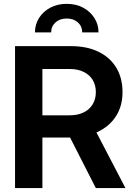

<svg xmlns="http://www.w3.org/2000/svg" viewBox="-20 -964 687 984"><path d="M57.1 0V-727.5H344.7Q425.8 -727.5 484.9 -698.7Q543.9 -669.9 575.9 -617.2Q607.9 -564.5 607.9 -491.7Q607.9 -420.4 574.2 -368.2Q540.5 -315.9 479.5 -287.6Q418.5 -259.3 336.4 -259.3H140.6V-373H336.9Q378.4 -373 408.4 -387.7Q438.5 -402.3 454.8 -429.2Q471.2 -456.1 471.2 -491.7Q471.2 -528.3 454.8 -554.7Q438.5 -581.1 408.4 -595.7Q378.4 -610.4 336.4 -610.4H197.3V0ZM471.2 0 303.7 -328.6H451.7L623 0ZM321.8 -944.3Q369.6 -944.3 406 -924.8Q442.4 -905.3 463.6 -872.1Q484.9 -838.9 484.9 -797.9H401.4Q401.4 -829.1 379.2 -849.1Q356.9 -869.1 321.8 -869.1Q286.6 -869.1 264.4 -849.1Q242.2 -829.1 242.2 -797.9H159.2Q159.2 -838.9 180.2 -872.1Q201.2 -905.3 238 -924.8Q274.9 -944.3 321.8 -944.3Z"/></svg>

Font: Inter Cardless Display
Style: Bold
Weight: 700
Designer: Rasmus Andersson
Foundry: rsms
Version: Version 4.001;git-9221beed3